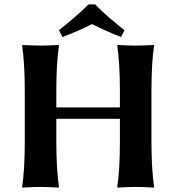

<svg xmlns="http://www.w3.org/2000/svg" viewBox="-20 -853 804 876"><path d="M527 -445V-363H237V-445C237 -520 241 -592 249 -645L248 -648C248 -648 200 -645 165 -645C131 -645 83 -648 83 -648L81 -645C89 -588 93 -520 93 -445V-200C93 -125 89 -54 81 0L82 3C82 3 130 0 165 0C199 0 247 3 247 3L249 0C241 -57 237 -125 237 -200V-311H527V-200C527 -125 523 -54 515 0L516 3C516 3 564 0 599 0C633 0 681 3 681 3L683 0C675 -57 671 -125 671 -200V-445C671 -520 675 -592 683 -645L682 -648C682 -648 634 -645 599 -645C565 -645 517 -648 517 -648L515 -645C523 -588 527 -520 527 -445ZM548 -715C503 -751 453 -792 414 -833H384C345 -794 294 -751 249 -715L265 -684C311 -702 358 -721 399 -743C442 -722 486 -702 532 -684Z"/></svg>

Font: Libertinus Sans
Style: Bold
Weight: 700
Designer: Philipp H. Poll, Khaled Hosny
Foundry: Caleb Maclennan
Version: Version 7.050;RELEASE